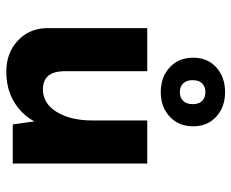

<svg xmlns="http://www.w3.org/2000/svg" viewBox="-84 -646 751 624"><g transform="rotate(90 292.0 -334.5)"><path d="M512 -437V0H385L375 -70Q352 -28 310.5 -3.5Q269 21 213 21Q153 21 113 -16Q73 -53 72 -110V-437H212V-162Q215 -98 271 -98Q317 -98 344.5 -143Q372 -188 372 -259V-437ZM280 -690Q328 -690 359.5 -661.5Q391 -633 391 -586Q391 -539 359.5 -510Q328 -481 280 -481Q231 -481 199.5 -510Q168 -539 168 -586Q168 -633 199.5 -661.5Q231 -690 280 -690ZM280 -543Q298 -543 308.5 -554Q319 -565 319 -584Q319 -605 308.5 -615.5Q298 -626 280 -626Q262 -626 251.5 -615.5Q241 -605 241 -584Q241 -565 251.5 -554Q262 -543 280 -543Z"/></g></svg>

Font: Josefin Sans
Style: Bold
Weight: 700
Designer: Santiago Orozco
Foundry: Typemade
Version: Version 2.000